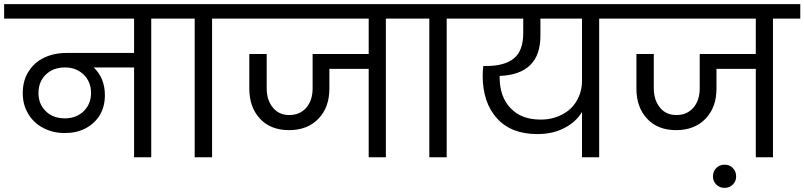

<svg xmlns="http://www.w3.org/2000/svg" viewBox="-47 -760 3888 928"><path d="M816 -740C816 -740 -27 -740 -27 -740C-27 -740 -27 -670 -27 -670C-27 -670 601 -670 601 -670C601 -670 601 -504 601 -504C601 -504 273 -504 273 -504C273 -504 273 -504 273 -504C233 -504 197 -496 166 -481C134 -466 109 -443 91 -414C72 -385 63 -350 63 -310C63 -310 63 -310 63 -310C63 -271 72 -238 90 -209C107 -180 132 -157 163 -141C194 -125 228 -117 266 -117C266 -117 266 -117 266 -117C303 -117 336 -124 365 -139C394 -154 418 -175 435 -203C452 -231 460 -264 460 -301C460 -301 460 -301 460 -301C460 -328 455 -353 446 -376C436 -399 423 -418 406 -434C406 -434 601 -434 601 -434C601 -434 601 0 601 0C601 0 684 0 684 0C684 0 684 -670 684 -670C684 -670 816 -670 816 -670C816 -670 816 -740 816 -740ZM267 -188C267 -188 267 -188 267 -188C229 -188 198 -199 175 -222C151 -245 139 -274 139 -310C139 -310 139 -310 139 -310C139 -347 151 -377 175 -400C199 -423 230 -434 267 -434C267 -434 267 -434 267 -434C304 -434 334 -422 358 -399C381 -376 393 -346 393 -311C393 -311 393 -311 393 -311C393 -275 381 -246 358 -223C334 -200 304 -188 267 -188Z M978 0C978 0 978 -670 978 -670C978 -670 1109 -670 1109 -670C1109 -670 1109 -740 1109 -740C1109 -740 762 -740 762 -740C762 -740 762 -670 762 -670C762 -670 894 -670 894 -670C894 -670 894 0 894 0C894 0 978 0 978 0Z M1950 -740C1950 -740 1056 -740 1056 -740C1056 -740 1056 -670 1056 -670C1056 -670 1735 -670 1735 -670C1735 -670 1735 -499 1735 -499C1735 -499 1464 -499 1464 -499C1464 -499 1464 -334 1464 -334C1464 -334 1464 -334 1464 -334C1464 -295 1454 -264 1434 -240C1413 -216 1386 -204 1351 -204C1351 -204 1351 -204 1351 -204C1318 -204 1291 -216 1272 -240C1252 -264 1242 -295 1242 -334C1242 -334 1242 -499 1242 -499C1242 -499 1158 -499 1158 -499C1158 -499 1158 -332 1158 -332C1158 -332 1158 -332 1158 -332C1158 -272 1175 -224 1209 -187C1243 -150 1290 -131 1350 -131C1350 -131 1350 -131 1350 -131C1410 -131 1458 -150 1493 -187C1528 -224 1545 -272 1545 -332C1545 -332 1545 -427 1545 -427C1545 -427 1735 -427 1735 -427C1735 -427 1735 0 1735 0C1735 0 1818 0 1818 0C1818 0 1818 -670 1818 -670C1818 -670 1950 -670 1950 -670C1950 -670 1950 -740 1950 -740Z M2112 0C2112 0 2112 -670 2112 -670C2112 -670 2243 -670 2243 -670C2243 -670 2243 -740 2243 -740C2243 -740 1896 -740 1896 -740C1896 -740 1896 -670 1896 -670C1896 -670 2028 -670 2028 -670C2028 -670 2028 0 2028 0C2028 0 2112 0 2112 0Z M2981 -740C2981 -740 2190 -740 2190 -740C2190 -740 2190 -670 2190 -670C2190 -670 2482 -670 2482 -670C2482 -670 2482 -601 2482 -601C2482 -601 2482 -601 2482 -601C2482 -543 2467 -502 2437 -478C2407 -453 2362 -441 2303 -441C2303 -441 2289 -441 2289 -441C2289 -441 2289 -441 2289 -441C2287 -425 2286 -409 2286 -394C2286 -394 2286 -394 2286 -394C2286 -307 2309 -239 2355 -188C2401 -137 2466 -112 2550 -112C2550 -112 2550 -112 2550 -112C2601 -112 2645 -122 2682 -142C2719 -161 2747 -187 2766 -219C2766 -219 2766 0 2766 0C2766 0 2849 0 2849 0C2849 0 2849 -670 2849 -670C2849 -670 2981 -670 2981 -670C2981 -670 2981 -740 2981 -740ZM2766 -370C2766 -370 2766 -370 2766 -370C2766 -333 2757 -301 2740 -272C2723 -243 2699 -221 2669 -206C2638 -190 2604 -182 2567 -182C2567 -182 2567 -182 2567 -182C2504 -182 2456 -200 2421 -237C2386 -273 2368 -323 2368 -386C2368 -386 2368 -393 2368 -393C2368 -393 2368 -393 2368 -393C2499 -398 2565 -463 2565 -587C2565 -587 2565 -670 2565 -670C2565 -670 2766 -670 2766 -670C2766 -670 2766 -370 2766 -370Z M3821 -740C3821 -740 2927 -740 2927 -740C2927 -740 2927 -670 2927 -670C2927 -670 3606 -670 3606 -670C3606 -670 3606 -499 3606 -499C3606 -499 3335 -499 3335 -499C3335 -499 3335 -334 3335 -334C3335 -334 3335 -334 3335 -334C3335 -295 3325 -264 3305 -240C3284 -216 3257 -204 3222 -204C3222 -204 3222 -204 3222 -204C3189 -204 3162 -216 3143 -240C3123 -264 3113 -295 3113 -334C3113 -334 3113 -499 3113 -499C3113 -499 3029 -499 3029 -499C3029 -499 3029 -332 3029 -332C3029 -332 3029 -332 3029 -332C3029 -272 3046 -224 3080 -187C3114 -150 3161 -131 3221 -131C3221 -131 3221 -131 3221 -131C3281 -131 3329 -150 3364 -187C3399 -224 3416 -272 3416 -332C3416 -332 3416 -427 3416 -427C3416 -427 3606 -427 3606 -427C3606 -427 3606 0 3606 0C3606 0 3689 0 3689 0C3689 0 3689 -670 3689 -670C3689 -670 3821 -670 3821 -670C3821 -670 3821 -740 3821 -740Z M3511 93C3511 93 3511 93 3511 93C3511 77 3506 63 3495 52C3484 41 3471 36 3455 36C3455 36 3455 36 3455 36C3439 36 3426 41 3415 52C3404 63 3399 77 3399 93C3399 93 3399 93 3399 93C3399 108 3404 121 3415 132C3426 143 3439 148 3455 148C3455 148 3455 148 3455 148C3471 148 3484 143 3495 132C3506 121 3511 108 3511 93Z"/></svg>

Font: Girnar Poppins
Style: Regular
Weight: 500
Designer: Ninad Kale (Devanagari), Jonny Pinhorn (Latin)
Foundry: Indian Type Foundry
Version: ""